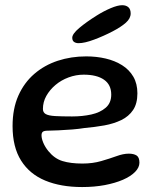

<svg xmlns="http://www.w3.org/2000/svg" viewBox="-20 -702 613 756"><path d="M303.5 34.5Q219.5 34.5 158 9Q96.5 -16.5 63 -69.8Q29.5 -123 29.5 -205.5Q29.5 -274 52.2 -325.2Q75 -376.5 115 -411Q155 -445.5 207.5 -462.8Q260 -480 319.5 -480Q360 -480 396.2 -471.5Q432.5 -463 460.8 -445.2Q489 -427.5 505 -400Q521 -372.5 521 -334.5Q521 -294 504 -268.8Q487 -243.5 457.5 -229.2Q428 -215 390.8 -208.2Q353.5 -201.5 313 -198Q292.5 -194.5 264.5 -192.2Q236.5 -190 210.2 -188.8Q184 -187.5 169.5 -187.5Q154.5 -187.5 149 -183.5Q143.5 -179.5 143.5 -169Q143.5 -156.5 150.5 -139.8Q157.5 -123 170.5 -107Q194.5 -77.5 226.2 -67.8Q258 -58 304.5 -58Q345 -58 378.5 -67.8Q412 -77.5 438.8 -87.2Q465.5 -97 487 -97Q506.5 -97 517.8 -89.8Q529 -82.5 529 -61.5Q529 -42.5 511.8 -25Q494.5 -7.5 464 5.8Q433.5 19 392.5 26.8Q351.5 34.5 303.5 34.5ZM264 -243.5Q304.5 -243.5 339.5 -251.2Q374.5 -259 396.2 -277.8Q418 -296.5 418 -329.5Q418 -368.5 389.5 -388.2Q361 -408 309.5 -408Q279 -408 250 -397.2Q221 -386.5 198.5 -367.5Q176 -348.5 162.5 -324.5Q149 -300.5 149 -273Q149 -259 160.2 -252.8Q171.5 -246.5 196.8 -245Q222 -243.5 264 -243.5ZM289.5 -532Q278.5 -532 271.5 -537Q264.5 -542 264.5 -553.5Q264.5 -568.5 292 -591.8Q319.5 -615 361 -641Q388 -658 415.8 -669.8Q443.5 -681.5 461 -681.5Q476.5 -681.5 485.5 -673.5Q494.5 -665.5 494.5 -649Q494.5 -629.5 475.8 -612.8Q457 -596 423.5 -578.5Q388 -560 350.5 -546Q313 -532 289.5 -532Z"/></svg>

Font: Gluten Thin
Style: Regular
Weight: 400
Version: Version 1.300